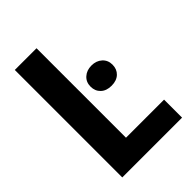

<svg xmlns="http://www.w3.org/2000/svg" viewBox="-210 -805 898 898"><g transform="rotate(-45 239.5 -355.5)"><path d="M200.7 -119.1H452.6V0H57.1V-710.9H200.7ZM272 -356.9Q252.4 -375.5 252.4 -405.3Q252.4 -435.1 272.9 -453.6Q293.5 -472.2 325.2 -472.2Q356.9 -472.2 377.4 -453.6Q397.9 -435.1 397.9 -405.3Q397.9 -375.5 378.4 -356.9Q358.9 -338.4 325.2 -338.4Q291.5 -338.4 272 -356.9Z"/></g></svg>

Font: RobotoCondensed-Bold
Style: Bold
Weight: 700
Designer: Google
Version: Version 2.001240; 2014